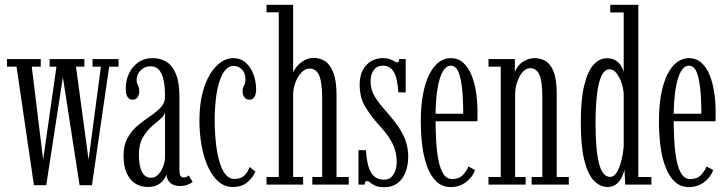

<svg xmlns="http://www.w3.org/2000/svg" viewBox="-20 -770 3034 801"><path d="M312 2.5 235.5 -492H191V-523.5H332V-492H297L349.5 -103.5L401 -492H366V-523.5H474.5V-492H435.5L363.5 2.5ZM121.5 2.5 49 -492H9V-523.5H150V-492H112.5L160 -103.5L215.5 -492H187V-523.5H292V-492H249L173 2.5Z M596 10Q567 10 544.2 -4.5Q521.5 -19 508.5 -47.8Q495.5 -76.5 495.5 -119Q495.5 -165.5 513 -196Q530.5 -226.5 556.2 -247.8Q582 -269 607.8 -286.2Q633.5 -303.5 651 -322.2Q668.5 -341 668.5 -367.5Q668.5 -406 662.8 -434.2Q657 -462.5 644 -478Q631 -493.5 608.5 -493.5Q583 -493.5 566.5 -476.2Q550 -459 550 -437Q550 -426 553 -419.8Q556 -413.5 558.5 -407.2Q561 -401 561 -389.5Q561 -374 553.8 -364Q546.5 -354 532.5 -354Q519 -354 511.8 -366Q504.5 -378 504.5 -398.5Q504.5 -435 518.5 -464.2Q532.5 -493.5 557.8 -510.5Q583 -527.5 616.5 -527.5Q650.5 -527.5 675.5 -511.5Q700.5 -495.5 714.5 -460.2Q728.5 -425 728.5 -367.5V-63.5Q728.5 -43.5 733 -36.5Q737.5 -29.5 746.5 -29.5Q754.5 -29.5 759.5 -32.5Q764.5 -35.5 767 -38.5L783.5 -11.5Q777.5 -5 763.2 0.5Q749 6 730.5 6Q713.5 6 701.2 0Q689 -6 682.2 -16.8Q675.5 -27.5 674.5 -41.5Q671.5 -32.5 663 -20.2Q654.5 -8 638.2 1Q622 10 596 10ZM609.5 -28.5Q629 -28.5 642 -43.5Q655 -58.5 661.8 -78.5Q668.5 -98.5 668.5 -114V-303Q667 -289 650.5 -275Q634 -261 612.8 -242.5Q591.5 -224 575.5 -195.8Q559.5 -167.5 559.5 -124.5Q559.5 -77.5 572.2 -53Q585 -28.5 609.5 -28.5Z M951 10Q916 10 890 -13.5Q864 -37 846.5 -76.8Q829 -116.5 820.5 -165.8Q812 -215 812 -266.5Q812 -331 824.2 -379.8Q836.5 -428.5 856.8 -461.2Q877 -494 902 -510.8Q927 -527.5 952 -527.5Q984 -527.5 1005.2 -508.5Q1026.5 -489.5 1037.5 -459.5Q1048.5 -429.5 1048.5 -397Q1048.5 -376.5 1041.2 -365.2Q1034 -354 1021 -354Q1007.5 -354 999.8 -364Q992 -374 992 -390Q992 -400.5 995 -406.5Q998 -412.5 1001 -419.2Q1004 -426 1004 -437.5Q1004 -464 990 -479.5Q976 -495 954.5 -495Q933 -495 918 -475.5Q903 -456 893.5 -423.5Q884 -391 879.8 -350.8Q875.5 -310.5 875.5 -269.5Q875.5 -228.5 879.5 -185.2Q883.5 -142 892.8 -105.2Q902 -68.5 918 -46Q934 -23.5 958.5 -23.5Q984.5 -23.5 999.2 -37.5Q1014 -51.5 1021.5 -73.5L1045.5 -54Q1037 -33 1014.2 -11.5Q991.5 10 951 10Z M1092 0V-31.5H1143V-718.5H1092V-750H1203V-465Q1204 -473.5 1215 -488.5Q1226 -503.5 1245.5 -516Q1265 -528.5 1289.5 -528.5Q1313 -528.5 1334.5 -515.8Q1356 -503 1370 -469Q1384 -435 1384 -370V-31.5H1435V0H1283V-31.5H1324V-359Q1324 -427 1311.5 -455.5Q1299 -484 1271.5 -484Q1253.5 -484 1238 -468Q1222.5 -452 1213 -427.5Q1203.5 -403 1203 -377.5V-31.5H1244.5V0Z M1584 11Q1558.5 11 1545 4.5Q1531.5 -2 1524.5 -8.2Q1517.5 -14.5 1511.5 -14.5Q1505.5 -14.5 1503.5 -10.5Q1501.5 -6.5 1501.5 0H1475.5V-143.5H1506.5Q1508.5 -112 1513.8 -88.8Q1519 -65.5 1528 -50.5Q1537 -35.5 1550.2 -28Q1563.5 -20.5 1582 -20.5Q1601.5 -20.5 1613 -31.8Q1624.5 -43 1629.8 -60Q1635 -77 1635 -94Q1635 -120.5 1627.8 -144.8Q1620.5 -169 1604.5 -193.8Q1588.5 -218.5 1562 -247Q1529 -284 1504.8 -322.8Q1480.5 -361.5 1480.5 -417.5Q1480.5 -454 1494 -478.5Q1507.5 -503 1529.2 -515.2Q1551 -527.5 1575.5 -527.5Q1595.5 -527.5 1607.2 -523Q1619 -518.5 1626 -514Q1633 -509.5 1637.5 -509.5Q1641.5 -509.5 1643.2 -513Q1645 -516.5 1645.5 -523.5H1672.5V-384.5H1642Q1640 -415 1635.2 -436.2Q1630.5 -457.5 1622.5 -470.5Q1614.5 -483.5 1603.2 -489.8Q1592 -496 1577 -496Q1553 -496 1539.5 -478Q1526 -460 1526 -430.5Q1526 -396 1543.5 -367Q1561 -338 1595.5 -300.5Q1623.5 -268.5 1643.2 -239.2Q1663 -210 1673 -180.2Q1683 -150.5 1683 -116.5Q1683 -79 1671.2 -50.2Q1659.5 -21.5 1637.5 -5.2Q1615.5 11 1584 11Z M1860.5 10.5Q1825.5 10.5 1801.2 -12.2Q1777 -35 1762.5 -73.8Q1748 -112.5 1741.8 -161.5Q1735.5 -210.5 1735.5 -263Q1735.5 -328.5 1745 -378.2Q1754.5 -428 1771.8 -461.2Q1789 -494.5 1811.5 -511Q1834 -527.5 1860.5 -527.5Q1891 -527.5 1912.5 -508.2Q1934 -489 1947 -456.8Q1960 -424.5 1966 -385Q1972 -345.5 1972 -305Q1972 -294.5 1972 -284.2Q1972 -274 1971.5 -264H1790V-295.5H1912.5Q1912.5 -355 1907.8 -400.2Q1903 -445.5 1892 -470.8Q1881 -496 1860.5 -496Q1841 -496 1826.8 -471Q1812.5 -446 1804.8 -397.5Q1797 -349 1797 -278Q1797 -226 1799.8 -180Q1802.5 -134 1809.8 -98.8Q1817 -63.5 1830.5 -43.2Q1844 -23 1866 -23Q1895.5 -23 1911.8 -40.8Q1928 -58.5 1934 -75.5L1961.5 -61Q1953 -32.5 1925.2 -11Q1897.5 10.5 1860.5 10.5Z M2018 0V-31.5H2069V-492H2018V-523.5H2128V-468Q2131 -480.5 2142 -494.5Q2153 -508.5 2171.2 -518Q2189.5 -527.5 2212 -527.5Q2233.5 -527.5 2254.2 -516.5Q2275 -505.5 2288.8 -473.5Q2302.5 -441.5 2302.5 -377.5V-31.5H2353V0H2198V-31.5H2242.5V-367.5Q2242.5 -431 2230.2 -458.2Q2218 -485.5 2192 -485.5Q2178.5 -485.5 2167 -475.8Q2155.5 -466 2147 -450Q2138.5 -434 2133.8 -415Q2129 -396 2129 -378V-31.5H2173V0Z M2515.5 10Q2483 10 2457.5 -16.5Q2432 -43 2417.5 -102Q2403 -161 2403 -259Q2403 -356 2417.5 -414.8Q2432 -473.5 2456.5 -500.2Q2481 -527 2511.5 -527Q2535.5 -527 2550.2 -516.8Q2565 -506.5 2572.5 -492.8Q2580 -479 2582 -468.5V-718H2526V-750H2643V-31.5H2697.5V0H2588.5L2585 -64Q2583.5 -51 2575.5 -33.5Q2567.5 -16 2552.8 -3Q2538 10 2515.5 10ZM2525.5 -32Q2542 -32 2553.8 -52.2Q2565.5 -72.5 2573 -103Q2580.5 -133.5 2582 -163V-379.5Q2580 -405 2571.5 -428Q2563 -451 2550.8 -466Q2538.5 -481 2523 -481Q2506.5 -481 2495.2 -463.8Q2484 -446.5 2477.2 -416Q2470.5 -385.5 2467.5 -344.8Q2464.5 -304 2464.5 -257Q2464.5 -201.5 2468 -159.5Q2471.5 -117.5 2478.8 -89Q2486 -60.5 2497.8 -46.2Q2509.5 -32 2525.5 -32Z M2854 10.5Q2819 10.5 2794.8 -12.2Q2770.5 -35 2756 -73.8Q2741.5 -112.5 2735.2 -161.5Q2729 -210.5 2729 -263Q2729 -328.5 2738.5 -378.2Q2748 -428 2765.2 -461.2Q2782.5 -494.5 2805 -511Q2827.5 -527.5 2854 -527.5Q2884.5 -527.5 2906 -508.2Q2927.5 -489 2940.5 -456.8Q2953.5 -424.5 2959.5 -385Q2965.5 -345.5 2965.5 -305Q2965.5 -294.5 2965.5 -284.2Q2965.5 -274 2965 -264H2783.5V-295.5H2906Q2906 -355 2901.2 -400.2Q2896.5 -445.5 2885.5 -470.8Q2874.5 -496 2854 -496Q2834.5 -496 2820.2 -471Q2806 -446 2798.2 -397.5Q2790.5 -349 2790.5 -278Q2790.5 -226 2793.2 -180Q2796 -134 2803.2 -98.8Q2810.5 -63.5 2824 -43.2Q2837.5 -23 2859.5 -23Q2889 -23 2905.2 -40.8Q2921.5 -58.5 2927.5 -75.5L2955 -61Q2946.5 -32.5 2918.8 -11Q2891 10.5 2854 10.5Z"/></svg>

Font: Imbue Light
Style: Regular
Weight: 300
Designer: Tyler Finck
Foundry: Etcetera Type Company
Version: Version 1.102